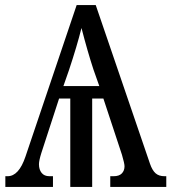

<svg xmlns="http://www.w3.org/2000/svg" viewBox="-20 -734 682 754"><path d="M1 -42H10Q54 -42 80 -119L281 -714H356L569 -91Q578 -65 591 -53.5Q604 -42 626 -42H633V0H413V-42H426Q448 -42 458.5 -53Q469 -64 469 -81Q469 -92 459 -126L386 -347H342V0H256V-347H212L142 -132Q133 -103 133 -89Q133 -68 143.5 -55Q154 -42 174 -42H188V0H1ZM370 -396 347 -461Q324 -531 300 -624Q282 -552 251 -459L229 -396Z"/></svg>

Font: Noto Serif Narrow
Style: Regular
Weight: 400
Width: 4
Designer: Monotype Design Team
Foundry: Monotype Imaging Inc.
Version: Version 1.001